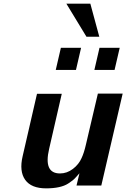

<svg xmlns="http://www.w3.org/2000/svg" viewBox="-20 -1010 687 1044"><path d="M520 -810.1H450.2L340.8 -990.2H471.2ZM603 -629.9H493.2L521 -750H630.9ZM393.1 -629.9H283.2L311 -750H420.9ZM230 14.2H231Q149.9 14.2 116.9 -32.2Q84 -78.6 103 -160.2L181.2 -500H315.9L247.1 -200.2Q215.8 -66.9 306.2 -66.9Q344.2 -66.9 376.5 -91.6Q408.7 -116.2 423.8 -150.9Q437 -179.2 446.8 -222.2L512.2 -501H647L530.8 -1H396L412.1 -67.9Q408.2 -63.5 400.4 -54.7Q392.6 -45.9 390.6 -43.9Q388.7 -42 383.8 -36.9Q378.9 -31.7 375.2 -29.3Q371.6 -26.9 365.7 -22.5Q359.9 -18.1 351.1 -12.2Q310.5 14.2 230 14.2Z"/></svg>

Font: Perun
Style: Bold Italic
Weight: 700
Italic angle: -12°
Foundry: Copyright (c) Stefan Peev, Context Ltd, 2016
Version: Version 001.000